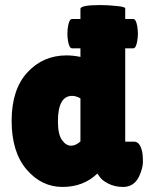

<svg xmlns="http://www.w3.org/2000/svg" viewBox="-20 -729 605 759"><path d="M298 -694Q298 -709 377 -709Q404 -709 439.5 -705.5Q475 -702 475 -696V-169H510Q535 -169 543 -124Q545 -111 545 -88.5Q545 -66 531 -34Q511 10 467 10Q434 10 408.5 -3Q383 -16 374 -30L365 -43Q310 10 227 10Q144 10 85 -59Q26 -128 26 -251.5Q26 -375 88 -442.5Q150 -510 243 -510Q270 -510 298 -504ZM265 -350Q209 -350 209 -249Q209 -198 225 -175.5Q241 -153 260.5 -153Q280 -153 298 -170V-340Q281 -350 265 -350ZM506.7 -538H264.8Q253.8 -538 248.9 -567Q246.4 -582 246.4 -596Q246.4 -610 248.9 -625Q253.8 -654 264.8 -654H506.7Q517.7 -654 522.6 -625Q525.1 -610 525.1 -596Q525.1 -582 522.6 -567Q517.7 -538 506.7 -538Z"/></svg>

Font: Lilita One
Style: Regular
Weight: 400
Designer: Juan Montoreano
Foundry: Juan Montoreano
Version: Version 1.002